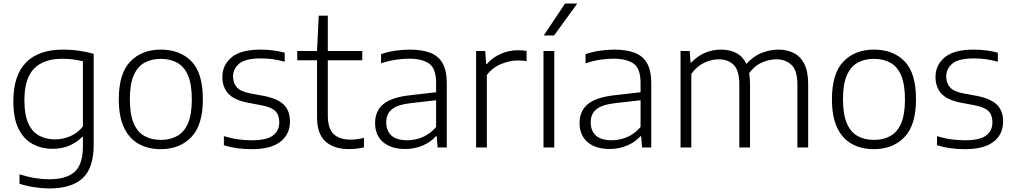

<svg xmlns="http://www.w3.org/2000/svg" viewBox="-20 -828 5693 1078"><path d="M257 230Q218.5 230 173.2 223.2Q128 216.5 89.5 203.5V150.5Q135 165 176 171.8Q217 178.5 255 178.5Q352.5 178.5 399 137Q445.5 95.5 445.5 -7V-59.5H441.5Q413 -29.5 370.8 -11Q328.5 7.5 275 7.5Q214 7.5 164 -19Q114 -45.5 84.5 -104Q55 -162.5 55 -259.5Q55 -405.5 126.2 -477.5Q197.5 -549.5 335.5 -549.5Q425 -549.5 506 -525.5V-15.5Q506 116 443.5 173Q381 230 257 230ZM289 -45.5Q332 -45.5 373.8 -62.8Q415.5 -80 445.5 -118V-484Q423 -490 393.2 -494Q363.5 -498 330 -498Q225 -498 171 -442.5Q117 -387 117 -265.5Q117 -182 139.5 -134Q162 -86 200.8 -65.8Q239.5 -45.5 289 -45.5Z M883 9.5Q812 9.5 759 -19.8Q706 -49 676.5 -110.8Q647 -172.5 647 -270.5Q647 -416 711.8 -482.8Q776.5 -549.5 883 -549.5Q990.5 -549.5 1054.8 -483.8Q1119 -418 1119 -270.5Q1119 -125.5 1054 -58Q989 9.5 883 9.5ZM883 -42.5Q936 -42.5 975.2 -64.5Q1014.5 -86.5 1035.8 -136.2Q1057 -186 1057 -269.5Q1057 -354 1035.8 -404Q1014.5 -454 975.2 -475.8Q936 -497.5 883 -497.5Q830 -497.5 791 -475.8Q752 -454 730.5 -404.5Q709 -355 709 -271.5Q709 -187 730.2 -136.8Q751.5 -86.5 790.8 -64.5Q830 -42.5 883 -42.5Z M1393.5 9.5Q1350.5 9.5 1312 4.2Q1273.5 -1 1237 -12.5V-63.5Q1280.5 -50.5 1318 -45.5Q1355.5 -40.5 1395 -40.5Q1476.5 -40.5 1512.2 -67Q1548 -93.5 1548 -141.5Q1548 -182 1526.2 -204Q1504.5 -226 1450 -236.5L1371 -251.5Q1294 -266.5 1261.2 -302.8Q1228.5 -339 1228.5 -396.5Q1228.5 -462.5 1280.2 -506Q1332 -549.5 1444 -549.5Q1514.5 -549.5 1578.5 -532V-481.5Q1542 -491.5 1510.5 -495.8Q1479 -500 1445 -500Q1357.5 -500 1323 -470.8Q1288.5 -441.5 1288.5 -398.5Q1288.5 -363.5 1308.5 -339.2Q1328.5 -315 1383 -304L1461.5 -289.5Q1539.5 -274 1573.8 -239.8Q1608 -205.5 1608 -145.5Q1608 -74.5 1554.8 -32.5Q1501.5 9.5 1393.5 9.5Z M1938.5 9Q1854 9 1807 -34Q1760 -77 1760 -170V-489.5H1649V-541.5H1760L1769.5 -740H1820.5V-541.5H2014V-489.5H1820.5V-180.5Q1820.5 -106 1853.5 -75Q1886.5 -44 1949.5 -44Q1981 -44 2023.5 -54V-0.5Q1981 9 1938.5 9Z M2255.5 8.5Q2175.5 8.5 2130.8 -30.2Q2086 -69 2086 -137Q2086 -205.5 2132.8 -243.8Q2179.5 -282 2284 -293.5L2428.5 -310V-362.5Q2428.5 -443.5 2389.2 -471Q2350 -498.5 2275.5 -498.5Q2242 -498.5 2201.2 -492.5Q2160.5 -486.5 2119.5 -472.5V-524Q2154.5 -536.5 2198 -543Q2241.5 -549.5 2280.5 -549.5Q2348 -549.5 2394.2 -532.2Q2440.5 -515 2464.5 -473.8Q2488.5 -432.5 2488.5 -360.5V0H2437L2432 -63H2427.5Q2398.5 -30 2353 -10.8Q2307.5 8.5 2255.5 8.5ZM2148.5 -141.5Q2148.5 -93.5 2177.8 -67Q2207 -40.5 2267 -40.5Q2310.5 -40.5 2352.8 -58.2Q2395 -76 2428.5 -115V-265L2286.5 -249Q2212 -240.5 2180.2 -214.2Q2148.5 -188 2148.5 -141.5Z M2653 0V-541.5H2704.5L2709.5 -469H2714Q2745 -505.5 2792 -525.8Q2839 -546 2887 -546Q2913.5 -546 2936.5 -542V-485Q2924 -487 2911.5 -487.8Q2899 -488.5 2885 -488.5Q2843 -488.5 2794.2 -468.8Q2745.5 -449 2713.5 -407V0Z M3031.5 0V-541.5H3092V0ZM3033 -629 3152.5 -808H3221L3091 -629Z M3403.5 8.5Q3323.5 8.5 3278.8 -30.2Q3234 -69 3234 -137Q3234 -205.5 3280.8 -243.8Q3327.5 -282 3432 -293.5L3576.5 -310V-362.5Q3576.5 -443.5 3537.2 -471Q3498 -498.5 3423.5 -498.5Q3390 -498.5 3349.2 -492.5Q3308.5 -486.5 3267.5 -472.5V-524Q3302.5 -536.5 3346 -543Q3389.5 -549.5 3428.5 -549.5Q3496 -549.5 3542.2 -532.2Q3588.5 -515 3612.5 -473.8Q3636.5 -432.5 3636.5 -360.5V0H3585L3580 -63H3575.5Q3546.5 -30 3501 -10.8Q3455.5 8.5 3403.5 8.5ZM3296.5 -141.5Q3296.5 -93.5 3325.8 -67Q3355 -40.5 3415 -40.5Q3458.5 -40.5 3500.8 -58.2Q3543 -76 3576.5 -115V-265L3434.5 -249Q3360 -240.5 3328.2 -214.2Q3296.5 -188 3296.5 -141.5Z M3801 0V-541.5H3852.5L3857 -477.5H3862Q3895 -513 3938 -531.2Q3981 -549.5 4028.5 -549.5Q4076 -549.5 4113 -530.8Q4150 -512 4170 -469Q4211.5 -514 4258.8 -531.8Q4306 -549.5 4349 -549.5Q4398.5 -549.5 4436.5 -530.5Q4474.5 -511.5 4496 -468.8Q4517.5 -426 4517.5 -355.5V0H4457V-353Q4457 -432.5 4423.8 -463.8Q4390.5 -495 4338 -495Q4301.5 -495 4259.8 -477.8Q4218 -460.5 4186 -417Q4191 -389 4191 -356V0H4131V-353Q4131 -432.5 4099.2 -463.8Q4067.5 -495 4015 -495Q3975.5 -495 3934 -475.8Q3892.5 -456.5 3861.5 -413V0Z M4887 9.5Q4816 9.5 4763 -19.8Q4710 -49 4680.5 -110.8Q4651 -172.5 4651 -270.5Q4651 -416 4715.8 -482.8Q4780.5 -549.5 4887 -549.5Q4994.5 -549.5 5058.8 -483.8Q5123 -418 5123 -270.5Q5123 -125.5 5058 -58Q4993 9.5 4887 9.5ZM4887 -42.5Q4940 -42.5 4979.2 -64.5Q5018.5 -86.5 5039.8 -136.2Q5061 -186 5061 -269.5Q5061 -354 5039.8 -404Q5018.5 -454 4979.2 -475.8Q4940 -497.5 4887 -497.5Q4834 -497.5 4795 -475.8Q4756 -454 4734.5 -404.5Q4713 -355 4713 -271.5Q4713 -187 4734.2 -136.8Q4755.5 -86.5 4794.8 -64.5Q4834 -42.5 4887 -42.5Z M5397.5 9.5Q5354.5 9.5 5316 4.2Q5277.5 -1 5241 -12.5V-63.5Q5284.5 -50.5 5322 -45.5Q5359.5 -40.5 5399 -40.5Q5480.5 -40.5 5516.2 -67Q5552 -93.5 5552 -141.5Q5552 -182 5530.2 -204Q5508.5 -226 5454 -236.5L5375 -251.5Q5298 -266.5 5265.2 -302.8Q5232.5 -339 5232.5 -396.5Q5232.5 -462.5 5284.2 -506Q5336 -549.5 5448 -549.5Q5518.5 -549.5 5582.5 -532V-481.5Q5546 -491.5 5514.5 -495.8Q5483 -500 5449 -500Q5361.5 -500 5327 -470.8Q5292.5 -441.5 5292.5 -398.5Q5292.5 -363.5 5312.5 -339.2Q5332.5 -315 5387 -304L5465.5 -289.5Q5543.5 -274 5577.8 -239.8Q5612 -205.5 5612 -145.5Q5612 -74.5 5558.8 -32.5Q5505.5 9.5 5397.5 9.5Z"/></svg>

Font: Encode Sans SmExp Lt
Style: Regular
Weight: 300
Width: 6
Designer: Multiple Designers
Foundry: Impallari Type
Version: Version 3.002; ttfautohint (v1.8.3) -l 8 -r 50 -G 200 -x 14 